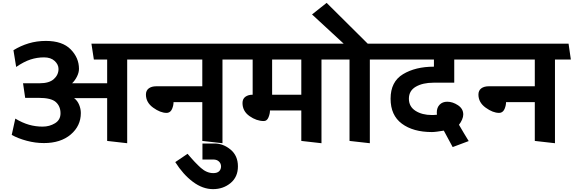

<svg xmlns="http://www.w3.org/2000/svg" viewBox="-20 -985 4010 1342"><path d="M729 0V-299H498Q521 -282 533 -253Q545 -224 545 -195Q545 -105 474.5 -45Q404 15 287 15Q227 15 167 -1Q107 -17 62 -42L87 -156Q137 -126 183 -113Q229 -100 278 -100Q326 -100 364.5 -123.5Q403 -147 403 -193Q403 -242 370.5 -271.5Q338 -301 251 -301H156L141 -403H257Q324 -403 356.5 -432.5Q389 -462 389 -503Q389 -534 362 -559Q335 -584 288 -584Q239 -584 193 -569Q147 -554 93 -517L74 -634Q124 -665 180.5 -682Q237 -699 301 -699Q416 -699 474 -640Q532 -581 532 -504Q532 -478 518 -450Q504 -422 484 -403H729V-569H636L619 -680H964L980 -569H869V16Z M1394 0V-271H1193Q1193 -249 1183.5 -225.5Q1174 -202 1154 -197Q1152 -197 1149.5 -196.5Q1147 -196 1144 -196Q1101 -196 1050.5 -232.5Q1000 -269 1000 -324Q1000 -352 1019.5 -367Q1039 -382 1073 -382H1394V-569H975L958 -680H1630L1646 -569H1535V16Z M1291 90Q1343 152 1384 188.5Q1425 225 1471 225Q1498 225 1511.5 212Q1525 199 1525 178Q1525 158 1510.5 144Q1496 130 1471 130H1395V18H1480Q1540 18 1591.5 60.5Q1643 103 1643 178Q1643 252 1591.5 294.5Q1540 337 1469 337Q1397 337 1328.5 286Q1260 235 1205 148Z M2086 0V-213H1867Q1867 -190 1856.5 -164.5Q1846 -139 1824 -139Q1773 -139 1724 -173.5Q1675 -208 1675 -265Q1675 -294 1695 -308.5Q1715 -323 1746 -323V-569H1641L1624 -680H2321L2338 -569H2227V16ZM2086 -569H1882V-323H2086Z M2423 0V-569H2332L2315 -680H2382L2161 -884L2263 -965L2550 -680H2658L2676 -569H2565V16Z M3256 1 3144 43 3082 -72Q3058 -68 3035.5 -65Q3013 -62 2999 -62Q2868 -62 2789 -120.5Q2710 -179 2710 -295Q2710 -414 2797 -466.5Q2884 -519 3013 -519V-569H2670L2653 -680H3288L3304 -569H3155V-407H3010Q2935 -407 2886.5 -379Q2838 -351 2838 -295Q2838 -240 2884 -210.5Q2930 -181 2999 -181Q3006 -181 3015 -181.5Q3024 -182 3034 -183Q3034 -187 3033.5 -191Q3033 -195 3033 -199Q3033 -233 3053 -253.5Q3073 -274 3106 -274Q3144 -274 3181 -249.5Q3218 -225 3218 -185Q3218 -168 3209.5 -148.5Q3201 -129 3188 -113Q3204 -85 3222 -55Q3240 -25 3256 1Z M3718 0V-271H3517Q3517 -249 3507.5 -225.5Q3498 -202 3478 -197Q3476 -197 3473.5 -196.5Q3471 -196 3468 -196Q3425 -196 3374.5 -232.5Q3324 -269 3324 -324Q3324 -352 3343.5 -367Q3363 -382 3397 -382H3718V-569H3299L3282 -680H3954L3970 -569H3859V16Z"/></svg>

Font: Palanquin Dark
Style: Regular
Weight: 400
Designer: Pria Ravichandran
Version: Version 1.001